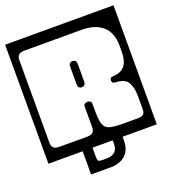

<svg xmlns="http://www.w3.org/2000/svg" viewBox="-156 -707 843 949"><g transform="rotate(-20 265.0 -232.0)"><path d="M-20 -606H550V20H370V39Q370 77.5 354.5 100Q339 122.5 315 132.2Q291 142 265 142H160V20H-20ZM245 -183Q245 -193 251.2 -197.5Q257.5 -202 265 -202Q273.5 -202 279.8 -197.5Q286 -193 286 -183V-139Q286 -94 294.8 -73Q303.5 -52 326.8 -46Q350 -40 393 -40H472Q493 -40 501.5 -47.8Q510 -55.5 510 -74V-145Q510 -187 494.5 -215Q479 -243 427 -245Q411 -245 411 -261Q411 -277 427 -277Q461.5 -278.5 479.5 -292.8Q497.5 -307 503.8 -329.8Q510 -352.5 510 -379V-407Q510 -477 470.5 -511.5Q431 -546 359 -546H61Q37 -546 28.5 -536.8Q20 -527.5 20 -513V-73Q20 -59 28.5 -49.5Q37 -40 61 -40H204Q228 -40 236.5 -49.5Q245 -59 245 -73ZM285 -301Q285 -279 265 -279Q245 -279 245 -301V-394Q245 -416 265 -416Q285 -416 285 -394ZM318 39V20H212V70Q212 85.5 216.5 89.8Q221 94 235 94H258Q318 94 318 39Z"/></g></svg>

Font: Honk Rounded
Style: Regular
Weight: 400
Designer: Noopur Datye & Yesha Goshar
Foundry: Ek Type
Version: Version 1.000